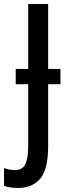

<svg xmlns="http://www.w3.org/2000/svg" viewBox="-71 -734 327 953"><path d="M17 199Q-1 199 -18.5 196.5Q-36 194 -51 188V100Q-39 105 -25 107.5Q-11 110 5 110Q39 110 54 82.5Q69 55 69 -13V-316H7V-392H69V-714H168V-392H229V-316H168V-9Q168 106 129 152.5Q90 199 17 199Z"/></svg>

Font: Noto Sans ExtraCondensed Medium
Style: Regular
Weight: 500
Width: 2
Designer: Monotype Design Team
Foundry: Monotype Imaging Inc.
Version: Version 2.013; ttfautohint (v1.8.4.7-5d5b)